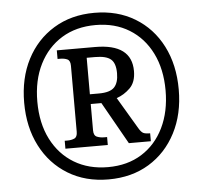

<svg xmlns="http://www.w3.org/2000/svg" viewBox="-52 -780 892 844"><g transform="rotate(-5 394.0 -357.5)"><path d="M394 10Q292 10 215 -37Q138 -84 95.5 -167Q53 -250 53 -358Q53 -466 95.5 -548.5Q138 -631 215 -678Q292 -725 394 -725Q496 -725 573 -678.5Q650 -632 692.5 -549Q735 -466 735 -357Q735 -249 692 -166Q649 -83 572.5 -36.5Q496 10 394 10ZM396 -44Q482 -44 545 -83.5Q608 -123 642.5 -194Q677 -265 677 -358Q677 -452 642 -522.5Q607 -593 543.5 -632Q480 -671 395 -671Q309 -671 245.5 -632Q182 -593 146.5 -522.5Q111 -452 111 -358Q111 -262 147 -191.5Q183 -121 247 -82.5Q311 -44 396 -44ZM216 -141V-176H228Q246 -176 259 -182Q272 -188 272 -211V-502Q272 -525 259 -531Q246 -537 228 -537H216V-575H385Q546 -575 546 -455Q546 -406 519.5 -380Q493 -354 460 -343L543 -203Q553 -186 562 -181Q571 -176 593 -176V-141H496L391 -327H344V-211Q344 -188 358 -182Q372 -176 390 -176H403V-141ZM384 -370Q433 -370 452 -390Q471 -410 471 -452Q471 -496 450.5 -513.5Q430 -531 381 -531H344V-370Z"/></g></svg>

Font: Noto Serif Sinhala SemiCondensed
Style: Bold
Weight: 700
Width: 4
Designer: Jelle Bosma - Monotype Design Team
Foundry: Monotype Imaging Inc.
Version: Version 2.007; ttfautohint (v1.8.4.7-5d5b)